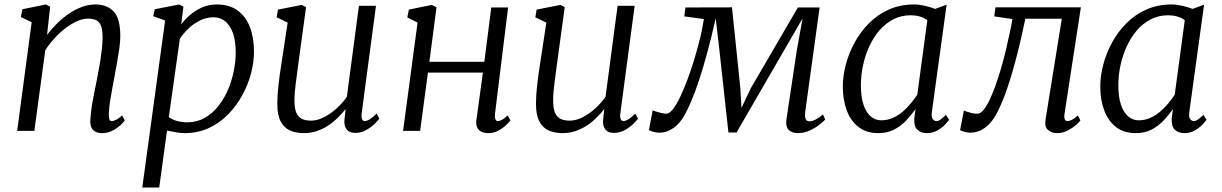

<svg xmlns="http://www.w3.org/2000/svg" viewBox="-20 -587 5481 861"><path d="M191 -430.5Q211.5 -458 236.8 -482.8Q262 -507.5 290.2 -526.5Q318.5 -545.5 348.2 -556.2Q378 -567 408 -567Q459.5 -567 489.5 -535.8Q519.5 -504.5 519.5 -424Q519.5 -400 515 -369Q510.5 -338 504.8 -306Q499 -274 494 -246.5Q489.5 -221.5 483.8 -191.8Q478 -162 473.5 -132.2Q469 -102.5 468 -78Q467.5 -61.5 470.2 -52.8Q473 -44 479.5 -44Q489.5 -44 501.2 -50Q513 -56 527.5 -69.5L539.5 -47Q536.5 -41.5 522 -27.5Q507.5 -13.5 485.8 -1.8Q464 10 437.5 10Q421 10 408.8 4Q396.5 -2 390.2 -14.8Q384 -27.5 385 -48.5Q386 -65.5 388.5 -87Q391 -108.5 395.2 -132Q399.5 -155.5 404.2 -178.8Q409 -202 413 -222.5Q417 -244.5 421.8 -269Q426.5 -293.5 430.5 -319.2Q434.5 -345 437.2 -370.2Q440 -395.5 440 -418Q440 -451 433.5 -469.5Q427 -488 412.8 -495.8Q398.5 -503.5 373.5 -503.5Q351.5 -503.5 326 -492.2Q300.5 -481 274.5 -461.2Q248.5 -441.5 224.8 -415.8Q201 -390 183 -361.5L134 0H57L122 -487.5L73.5 -510.5L80.5 -545.5L185.5 -567L205 -557Z M618 254 720.5 -495 667 -514.5 674 -545.5 784 -567 802.5 -557 792.5 -477Q808.5 -499.5 832.2 -520Q856 -540.5 886.5 -553.8Q917 -567 952 -567Q1008.5 -567 1045.5 -540Q1082.5 -513 1100.8 -465.2Q1119 -417.5 1119 -355.5Q1119 -309 1105.8 -258.2Q1092.5 -207.5 1066.5 -160Q1040.5 -112.5 1003 -74Q965.5 -35.5 916.5 -12.8Q867.5 10 808 10Q789.5 10 768.8 6.2Q748 2.5 729 -1.5L694 254ZM737 -62Q754 -49.5 775.5 -44Q797 -38.5 820 -38.5Q863 -38.5 897.5 -58Q932 -77.5 958.2 -110.2Q984.5 -143 1002 -183.8Q1019.5 -224.5 1028.2 -268Q1037 -311.5 1037 -351.5Q1037 -403 1024.8 -438Q1012.5 -473 990.2 -491.2Q968 -509.5 937.5 -509.5Q904.5 -509.5 874.8 -494.2Q845 -479 822.5 -456.5Q800 -434 786.5 -413Z M1343 10Q1307 10 1280.2 -2Q1253.5 -14 1238.5 -42.8Q1223.5 -71.5 1223.5 -122.5Q1223.5 -140 1224.8 -160.8Q1226 -181.5 1228.8 -204.8Q1231.5 -228 1234.5 -251.2Q1237.5 -274.5 1241 -295.5L1270 -485.5L1220.5 -509.5L1226.5 -544L1333.5 -565L1352.5 -555L1316.5 -291.5Q1314 -270.5 1311.2 -250.2Q1308.5 -230 1306 -211Q1303.5 -192 1302 -173Q1300.5 -154 1300.5 -135.5Q1300.5 -98.5 1309.8 -79.2Q1319 -60 1335.8 -53Q1352.5 -46 1375 -46Q1403.5 -46 1433.8 -61.8Q1464 -77.5 1490.8 -102Q1517.5 -126.5 1535.5 -153L1589.5 -561H1666L1602 -80Q1599.5 -61.5 1603.5 -52.8Q1607.5 -44 1615 -44Q1625 -44 1638 -52Q1651 -60 1669 -77.5L1681 -55Q1677 -48.5 1661.5 -33Q1646 -17.5 1623 -4.2Q1600 9 1572.5 9Q1545.5 9 1533 -9Q1520.5 -27 1525.5 -57Q1525.5 -58.5 1526 -62.8Q1526.5 -67 1527.2 -72.8Q1528 -78.5 1528.5 -84.5Q1529 -90.5 1529.5 -95.5L1528.5 -96.5Q1513 -77 1493.5 -57.8Q1474 -38.5 1450.5 -23.2Q1427 -8 1400 1Q1373 10 1343 10Z M2200 -78.5Q2198 -60.5 2201.8 -52.2Q2205.5 -44 2211 -44Q2220 -44 2231.2 -49.8Q2242.5 -55.5 2256.5 -69.5L2269 -47Q2265 -41.5 2251 -27.5Q2237 -13.5 2215.8 -1.8Q2194.5 10 2169.5 10Q2152.5 10 2139.5 4Q2126.5 -2 2120 -15.2Q2113.5 -28.5 2116.5 -49.5L2145.5 -261.5H1899L1864 0H1787.5L1852.5 -485.5L1806.5 -509L1813.5 -544L1916.5 -565L1937.5 -554L1905.5 -310H2152L2183 -553.5H2258.5Z M2503 10Q2467 10 2440.2 -2Q2413.5 -14 2398.5 -42.8Q2383.5 -71.5 2383.5 -122.5Q2383.5 -140 2384.8 -160.8Q2386 -181.5 2388.8 -204.8Q2391.5 -228 2394.5 -251.2Q2397.5 -274.5 2401 -295.5L2430 -485.5L2380.5 -509.5L2386.5 -544L2493.5 -565L2512.5 -555L2476.5 -291.5Q2474 -270.5 2471.2 -250.2Q2468.5 -230 2466 -211Q2463.5 -192 2462 -173Q2460.5 -154 2460.5 -135.5Q2460.5 -98.5 2469.8 -79.2Q2479 -60 2495.8 -53Q2512.5 -46 2535 -46Q2563.5 -46 2593.8 -61.8Q2624 -77.5 2650.8 -102Q2677.5 -126.5 2695.5 -153L2749.5 -561H2826L2762 -80Q2759.5 -61.5 2763.5 -52.8Q2767.5 -44 2775 -44Q2785 -44 2798 -52Q2811 -60 2829 -77.5L2841 -55Q2837 -48.5 2821.5 -33Q2806 -17.5 2783 -4.2Q2760 9 2732.5 9Q2705.5 9 2693 -9Q2680.5 -27 2685.5 -57Q2685.5 -58.5 2686 -62.8Q2686.5 -67 2687.2 -72.8Q2688 -78.5 2688.5 -84.5Q2689 -90.5 2689.5 -95.5L2688.5 -96.5Q2673 -77 2653.5 -57.8Q2634 -38.5 2610.5 -23.2Q2587 -8 2560 1Q2533 10 2503 10Z M3557.5 10Q3531.5 10 3516.8 -4.5Q3502 -19 3507 -54L3553.5 -363L3579 -504.5L3498 -364.5L3283 7H3246.5L3205.5 -367.5L3189.5 -504.5Q3170 -418 3151.2 -349.5Q3132.5 -281 3115 -228Q3097.5 -175 3081 -136Q3064.5 -97 3049.5 -70Q3029 -33.5 2999.8 -12.8Q2970.5 8 2936.5 8Q2927.5 8 2917.8 6Q2908 4 2900.2 1Q2892.5 -2 2890 -4L2907 -92.5Q2909.5 -90.5 2921.5 -86.8Q2933.5 -83 2947 -80Q2960.5 -77 2967 -77Q2982 -77 2998.2 -98.2Q3014.5 -119.5 3030.8 -153.8Q3047 -188 3062.2 -228.8Q3077.5 -269.5 3089.5 -308Q3096 -328.5 3102.2 -351Q3108.5 -373.5 3115 -398Q3121.5 -422.5 3126.8 -448.2Q3132 -474 3136.5 -501.5L3048.5 -513.5L3054 -553.5L3262.5 -554L3300 -191.5L3305 -103L3347 -191.5L3558 -553.5H3655.5L3591 -86.5Q3590.5 -81 3590 -70.5Q3589.5 -60 3593.8 -51.5Q3598 -43 3610 -43Q3622.5 -43 3639 -51.8Q3655.5 -60.5 3670.5 -73.5L3680.5 -51Q3675.5 -44.5 3657.2 -29.8Q3639 -15 3613 -2.5Q3587 10 3557.5 10Z M4159 -86Q4155.5 -61.5 4163 -52.8Q4170.5 -44 4178 -44Q4188 -44 4198 -51.2Q4208 -58.5 4222 -72L4236 -50Q4232.5 -44 4219 -29.5Q4205.5 -15 4184.2 -2.5Q4163 10 4137 10Q4110 10 4094 -5Q4078 -20 4080 -56L4085.5 -97.5Q4067 -72 4044 -47.2Q4021 -22.5 3990.2 -6.2Q3959.5 10 3918.5 10Q3865.5 10 3830.2 -17.2Q3795 -44.5 3777.2 -91.8Q3759.5 -139 3759.5 -199.5Q3759.5 -245.5 3772.8 -296.5Q3786 -347.5 3812 -395.5Q3838 -443.5 3876.5 -482.5Q3915 -521.5 3966 -544.2Q4017 -567 4080 -567Q4100.5 -567 4126.5 -561.2Q4152.5 -555.5 4173.5 -547L4225 -566ZM4138.5 -496.5Q4123 -508 4104 -513.2Q4085 -518.5 4064 -518.5Q4021 -518.5 3985.8 -500.2Q3950.5 -482 3923.5 -450.5Q3896.5 -419 3878 -378.5Q3859.5 -338 3850 -293.2Q3840.5 -248.5 3840.5 -204.5Q3840.5 -152.5 3852.2 -117.5Q3864 -82.5 3884.5 -65Q3905 -47.5 3931.5 -47.5Q3960.5 -47.5 3985 -58.8Q4009.5 -70 4029.8 -87.8Q4050 -105.5 4066 -125.2Q4082 -145 4093.5 -162.5Z M4754 -78.5Q4751 -60 4755 -52Q4759 -44 4765.5 -44Q4775.5 -44 4787 -49.8Q4798.5 -55.5 4813.5 -69.5L4825 -47Q4821.5 -41 4806 -27.2Q4790.5 -13.5 4768.2 -1.8Q4746 10 4721 10Q4696 10 4679.8 -4Q4663.5 -18 4668.5 -50L4741.5 -503H4578Q4554 -388 4531.2 -304.5Q4508.5 -221 4487 -163.5Q4465.5 -106 4445 -70Q4424.5 -33.5 4395.2 -12.8Q4366 8 4330.5 8Q4319.5 8 4303.2 3.5Q4287 -1 4285.5 -4L4302.5 -92Q4305 -90 4314.8 -86.5Q4324.5 -83 4337.2 -80Q4350 -77 4362 -77Q4376 -77 4389.8 -93.2Q4403.5 -109.5 4417 -137.5Q4430.5 -165.5 4443.2 -200.8Q4456 -236 4467 -273.5Q4481 -321 4491.8 -366.8Q4502.5 -412.5 4510 -448.2Q4517.5 -484 4520 -501.5L4438.5 -513.5L4444 -554H4827Z M5313.5 -86Q5310 -61.5 5317.5 -52.8Q5325 -44 5332.5 -44Q5342.5 -44 5352.5 -51.2Q5362.5 -58.5 5376.5 -72L5390.5 -50Q5387 -44 5373.5 -29.5Q5360 -15 5338.8 -2.5Q5317.5 10 5291.5 10Q5264.5 10 5248.5 -5Q5232.5 -20 5234.5 -56L5240 -97.5Q5221.5 -72 5198.5 -47.2Q5175.5 -22.5 5144.8 -6.2Q5114 10 5073 10Q5020 10 4984.8 -17.2Q4949.5 -44.5 4931.8 -91.8Q4914 -139 4914 -199.5Q4914 -245.5 4927.2 -296.5Q4940.5 -347.5 4966.5 -395.5Q4992.5 -443.5 5031 -482.5Q5069.5 -521.5 5120.5 -544.2Q5171.5 -567 5234.5 -567Q5255 -567 5281 -561.2Q5307 -555.5 5328 -547L5379.5 -566ZM5293 -496.5Q5277.5 -508 5258.5 -513.2Q5239.5 -518.5 5218.5 -518.5Q5175.5 -518.5 5140.2 -500.2Q5105 -482 5078 -450.5Q5051 -419 5032.5 -378.5Q5014 -338 5004.5 -293.2Q4995 -248.5 4995 -204.5Q4995 -152.5 5006.8 -117.5Q5018.5 -82.5 5039 -65Q5059.5 -47.5 5086 -47.5Q5115 -47.5 5139.5 -58.8Q5164 -70 5184.2 -87.8Q5204.5 -105.5 5220.5 -125.2Q5236.5 -145 5248 -162.5Z"/></svg>

Font: Merriweather 20pt Light
Style: Italic
Weight: 300
Italic angle: -7.8°
Version: Version 2.101